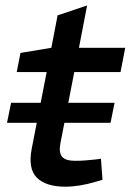

<svg xmlns="http://www.w3.org/2000/svg" viewBox="-20 -679 480 706"><path d="M5.8 -227.5 20.8 -301.1H401.3L386.5 -227.5ZM220.5 7.5Q149.1 7.5 115.7 -25.4Q82.3 -58.3 96.8 -133.2L151.6 -413.9H41.5L55.3 -484.4L168.8 -503.2L191.8 -622.5L300.3 -658.9L270.3 -503.2H440.4L423.2 -413.9H253.1L202 -151.4Q195.7 -117.9 208.3 -102.8Q220.9 -87.7 256.1 -87.7Q279 -87.7 295.9 -89.3Q312.9 -91 330.5 -92.5L351.2 -95.3L356.9 -17.9L329.4 -9.9Q302.1 -1.7 273.8 2.9Q245.6 7.5 220.5 7.5Z"/></svg>

Font: REM Medium
Style: Italic
Weight: 500
Italic angle: -11°
Designer: Octavio Pardo
Foundry: Ashler Design
Version: Version 1.005;gftools[0.9.28]